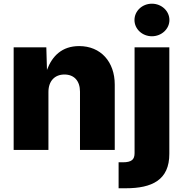

<svg xmlns="http://www.w3.org/2000/svg" viewBox="-20 -798 974 1022"><path d="M237.8 -308.6C237.8 -366.7 271.5 -401.4 322.8 -401.4C375 -401.4 405.8 -367.2 405.8 -310.1V0H590.8V-347.7C590.8 -468.8 516.6 -552.7 401.4 -552.7C310.1 -552.7 257.8 -500 230 -425.8L226.6 -545.9H52.7V0H237.8ZM696.3 -545.9V17.1C696.3 50.8 681.2 65.9 633.3 65.9H611.3V204.1H649.4C789.1 204.1 881.8 160.2 881.3 20.5V-545.9ZM788.6 -605C839.8 -605 881.8 -643.6 881.8 -691.4C881.8 -739.7 839.8 -778.3 788.6 -778.3C737.3 -778.3 695.8 -739.7 695.8 -691.4C695.8 -643.6 737.3 -605 788.6 -605Z"/></svg>

Font: Raveo ExtraBold
Style: Regular
Weight: 800
Designer: Jakub Foglar, Rasmus Andersson (Inter)
Foundry: Jakubfoglar.com
Version: Version 1.100;Glyphs 3.2.3 (3260)